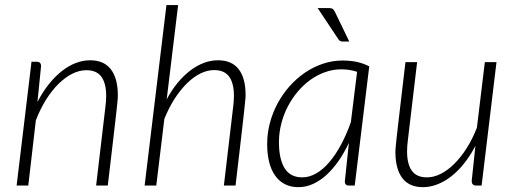

<svg xmlns="http://www.w3.org/2000/svg" viewBox="-20 -748 2068 774"><path d="M47 0 107 -499H128.5Q145.5 -499 145.5 -481L131 -337Q151.5 -376.5 176.2 -407.8Q201 -439 228.5 -460.8Q256 -482.5 285 -493.8Q314 -505 343.5 -505Q399 -505 427 -468.5Q455 -432 455 -364Q455 -359.5 454.8 -353.8Q454.5 -348 453.2 -335.5Q452 -323 449.5 -300.2Q447 -277.5 442.5 -238.8Q438 -200 431.2 -141.8Q424.5 -83.5 414.5 0H367.5L405 -318Q408 -341 408 -361.5Q408 -412 388.8 -438.5Q369.5 -465 328 -465Q300 -465 271.5 -450.8Q243 -436.5 216.2 -410.2Q189.5 -384 166 -346.8Q142.5 -309.5 124.5 -263L94 0Z M563 0 651 -727.5H698L652 -347.5Q672 -385 696.2 -414.2Q720.5 -443.5 747.2 -463.8Q774 -484 802 -494.5Q830 -505 858.5 -505Q914.5 -505 942.2 -469Q970 -433 970 -365.5Q970 -361.5 969.8 -356.2Q969.5 -351 968.2 -338.5Q967 -326 964.5 -302.8Q962 -279.5 957.5 -240.2Q953 -201 946.2 -142.2Q939.5 -83.5 929.5 0H882.5L920 -318Q923 -341 923 -361.5Q923 -412.5 903.8 -439Q884.5 -465.5 843 -465.5Q816 -465.5 788 -451.8Q760 -438 733.8 -412.2Q707.5 -386.5 684 -350Q660.5 -313.5 642.5 -268.5L610 0Z M1410 0H1387Q1377.5 0 1373.8 -4.5Q1370 -9 1370 -15.5L1386.5 -172Q1367.5 -132 1344.8 -99.2Q1322 -66.5 1296.2 -43Q1270.5 -19.5 1242 -6.5Q1213.5 6.5 1183 6.5Q1151.5 6.5 1128 -5.8Q1104.5 -18 1088.8 -40.5Q1073 -63 1065 -95Q1057 -127 1057 -167Q1057 -210.5 1068 -252.2Q1079 -294 1099.2 -331.5Q1119.5 -369 1147.5 -400.5Q1175.5 -432 1209.2 -455Q1243 -478 1281.5 -491Q1320 -504 1361 -504Q1391 -504 1417 -498.8Q1443 -493.5 1468.5 -480.5ZM1198.5 -33Q1227 -33 1254.8 -49Q1282.5 -65 1307.5 -94.2Q1332.5 -123.5 1354.8 -164.8Q1377 -206 1394.5 -256L1419.5 -458.5Q1390 -468.5 1355.5 -468.5Q1322 -468.5 1290.5 -457.2Q1259 -446 1231.2 -426Q1203.5 -406 1180.2 -378.5Q1157 -351 1140 -318.2Q1123 -285.5 1113.8 -249Q1104.5 -212.5 1104.5 -174.5Q1104.5 -107.5 1127.2 -70.2Q1150 -33 1198.5 -33ZM1305 -715.5Q1316.5 -715.5 1321.5 -711.8Q1326.5 -708 1330.5 -699.5L1388 -580.5H1361.5Q1351 -580.5 1345 -588.5L1260.5 -715.5Z M1661.5 -497.5 1624 -181Q1621 -157.5 1621 -137.5Q1621 -86.5 1640.2 -59.8Q1659.5 -33 1701 -33Q1728.5 -33 1756.5 -47Q1784.5 -61 1811 -87.2Q1837.5 -113.5 1861 -150.2Q1884.5 -187 1902.5 -233L1934.5 -497.5H1981.5L1921.5 0H1899.5Q1890 0 1885.8 -5Q1881.5 -10 1881.5 -18.5L1896.5 -160Q1876 -120.5 1851.2 -89.5Q1826.5 -58.5 1799.2 -37.2Q1772 -16 1743 -4.8Q1714 6.5 1685 6.5Q1629.5 6.5 1601.8 -30.2Q1574 -67 1574 -135Q1574 -139.5 1574.2 -144.8Q1574.5 -150 1575.8 -162.8Q1577 -175.5 1579.5 -198Q1582 -220.5 1586.5 -259.2Q1591 -298 1597.8 -356Q1604.5 -414 1614.5 -497.5Z"/></svg>

Font: Lato TR Light
Style: Italic
Weight: 300
Italic angle: -12°
Designer: Lukasz Dziedzic
Foundry: Lukasz Dziedzic
Version: Version 1.104 2013